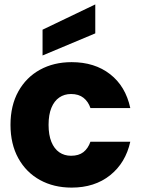

<svg xmlns="http://www.w3.org/2000/svg" viewBox="-20 -850 645 878"><path d="M28 -279.2Q28 -367.3 63.8 -431.8Q99.7 -496.3 162.8 -531.1Q225.9 -565.8 307.5 -565.8Q412.8 -565.8 483.6 -510.7Q554.4 -455.5 575.8 -355.9H393.6Q383.8 -385.3 361.9 -402.7Q340 -420.1 304.9 -420.1Q274.2 -420.1 251.1 -404.2Q227.9 -388.3 215 -356.9Q202.1 -325.4 202.1 -279.2Q202.1 -232.9 215 -201.2Q227.9 -169.6 251.1 -153.6Q274.2 -137.7 304.9 -137.7Q340 -137.7 361.5 -154.4Q382.9 -171.2 393.6 -202H575.8Q554.4 -105.2 483.6 -48.6Q412.8 7.9 307.5 7.9Q225.9 7.9 162.8 -26.8Q99.7 -61.5 63.8 -126.3Q28 -191.1 28 -279.2ZM174.6 -714.2 415.7 -829.8V-697.4L174.6 -596.3Z"/></svg>

Font: Poppins Variable
Style: Regular
Weight: 100
Designer: Jonny Pinhorn
Foundry: Indian Type Foundry
Version: Version 6.000